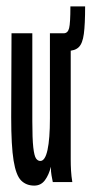

<svg xmlns="http://www.w3.org/2000/svg" viewBox="-20 -569 290 600"><path d="M87 11Q62 11 46 -5Q30 -21 22.5 -67Q15 -113 15 -202L16 -465H81V-190Q81 -135 84 -108.5Q87 -82 92.5 -74Q98 -66 106 -66Q121 -66 128.5 -100.5Q136 -135 136 -199V-465H201V-71Q201 -53 202 -35.5Q203 -18 206 0H145Q143 -11 141 -21Q139 -31 139 -48Q133 -23 120.5 -6Q108 11 87 11ZM246 -549Q246 -493 242 -463Q238 -433 226 -421.5Q214 -410 191 -410L179 -465Q192 -465 196 -481Q200 -497 200 -549Z"/></svg>

Font: Inconsolata UltraCondensed Bold
Style: Regular
Weight: 700
Width: 1
Monospace: yes
Designer: Raph Levien, Cyreal, Brenton Simpson
Foundry: Raph Levien, Cyreal, Google
Version: Version 3.001; ttfautohint (v1.8.2.53-6de2)